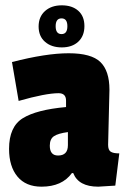

<svg xmlns="http://www.w3.org/2000/svg" viewBox="-20 -691 476 721"><path d="M391 -354 386 -147Q386 -128 395.5 -121.5Q405 -115 428 -115L413 6Q355 10 349 10Q275 10 255 -41H250Q213 10 136 10Q77 10 45.5 -28Q14 -66 14 -132Q14 -215 65.5 -247Q117 -279 228 -289V-313Q228 -341 200 -341Q152 -341 50 -312L25 -458Q153 -491 238 -491Q323 -491 357 -458Q391 -425 391 -354ZM198 -107Q235 -107 235 -146V-195Q198 -190 182.5 -179.5Q167 -169 167 -144Q167 -107 198 -107ZM125 -591.5Q125 -628 149 -649.5Q173 -671 212 -671Q251 -671 274 -650.5Q297 -630 297 -593Q297 -556 274 -534.5Q251 -513 212 -513Q173 -513 149 -534Q125 -555 125 -591.5ZM233 -592.5Q233 -622 211 -622Q189 -622 189 -592.5Q189 -563 211 -563Q233 -563 233 -592.5Z"/></svg>

Font: Passion One
Style: Regular
Weight: 400
Designer: Alejandro Lo Celso
Foundry: Fontstage
Version: Version 1.001